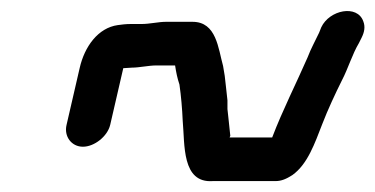

<svg xmlns="http://www.w3.org/2000/svg" viewBox="-20 -453 688 352"><path d="M240 -409H220C211 -409 203 -408 196 -407C160 -402 135 -368 126 -328L102 -224C97 -203 111 -184 132 -184C153 -184 177 -203 182 -224L206 -328C209 -328 219 -329 222 -329C235 -329 253 -333 266 -333H301C303 -320 305 -310 309 -298C312 -277 314 -254 315 -231C319 -188 313 -117 370 -121H485C496 -121 505 -125 516 -132C544 -152 557 -190 571 -226C581 -252 595 -282 607 -306C618 -327 626 -354 638 -374L643 -384C648 -394 650 -404 646 -414C635 -445 584 -435 569 -403L565 -393C558 -378 550 -364 544 -348C524 -302 498 -251 479 -201H401C401 -202 403 -204 402 -206C400 -223 399 -237 397 -253V-269C396 -281 393 -303 392 -314L389 -332C380 -364 377 -413 333 -413H284C271 -413 254 -409 240 -409Z"/></svg>

Font: Electronic
Style: ExBdIt
Weight: 800
Version: Version 1.011